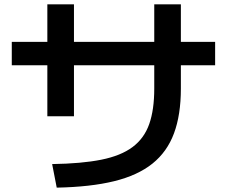

<svg xmlns="http://www.w3.org/2000/svg" viewBox="-20 -813 1040 880"><path d="M219 -61Q354 -63 444 -81Q534 -99 587.5 -139Q641 -179 664 -244.5Q687 -310 687 -407V-793H809V-407Q809 -287 777.5 -202Q746 -117 678.5 -63Q611 -9 503 17.5Q395 44 240 47ZM197 -280V-793H319V-280ZM34 -514V-621H966V-514Z"/></svg>

Font: M PLUS 2 SemiBold
Style: Regular
Weight: 600
Designer: Coji Morishita
Foundry: UNDERFOREST DESIGN
Version: Version 1.001